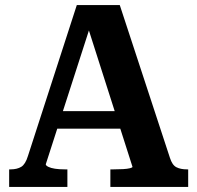

<svg xmlns="http://www.w3.org/2000/svg" viewBox="-20 -735 776 755"><path d="M190 -298H468L476 -229H181ZM315 -661 337 -638 160 -89Q160 -84 170 -79Q180 -74 196.5 -71.5Q213 -69 234 -69H245V0H16V-69H22Q47 -69 63.5 -79Q80 -89 90 -122L282 -715H451L648 -115Q657 -86 673.5 -77.5Q690 -69 715 -69H720V0H414V-69H427Q448 -69 464.5 -70Q481 -71 491 -73.5Q501 -76 501 -79Z"/></svg>

Font: Roboto Serif 20pt SemiBold
Style: Regular
Weight: 600
Version: Version 1.008